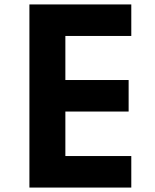

<svg xmlns="http://www.w3.org/2000/svg" viewBox="-20 -845 697 865"><path d="M112.5 0H571.5V-142H274.5V-342.5H559.5V-484.5H274.5V-683H571.5V-825H112.5Z"/></svg>

Font: Spartan
Style: Bold
Weight: 700
Designer: Matt Bailey, Mirko Velimirovic
Foundry: Matt Bailey
Version: Version 1.003; ttfautohint (v1.8.3)